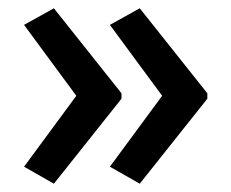

<svg xmlns="http://www.w3.org/2000/svg" viewBox="-20 -498 558 463"><path d="M480 -260 317 -55 245 -96 371 -267 245 -438 317 -478 480 -273ZM273 -260 110 -55 38 -96 164 -267 38 -438 110 -478 273 -273Z"/></svg>

Font: Noto Sans Malayalam SemiCondensed Medium
Style: Regular
Weight: 500
Width: 4
Designer: Jelle Bosma - Monotype Design Team
Foundry: Monotype Imaging Inc.
Version: Version 2.104; ttfautohint (v1.8.4.7-5d5b)